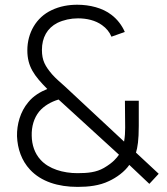

<svg xmlns="http://www.w3.org/2000/svg" viewBox="-20 -754 686 790"><path d="M299.5 15C344 15 389.5 10 428.5 -9C459 -23 493 -47.5 512 -75.5L594.5 2.5L633 -39L539.5 -126C546 -147 551 -177.5 551 -236V-339.5H494L495 -228.5C495 -209.5 494 -191.5 490.5 -171.5L247.5 -398C228.5 -415 209.5 -431 194.5 -448C166 -481.5 152.5 -505 152.5 -548.5C152.5 -599 174 -638.5 216.5 -660C241.5 -672 271 -678.5 301 -678.5C336.5 -678.5 372.5 -670.5 400 -650.5C417.5 -638 430.5 -622.5 438.5 -603L493.5 -622.5C482 -649.5 462.5 -675 438.5 -693C402 -721.5 349 -734.5 298 -734.5C262.5 -734.5 226 -728.5 192 -712C129 -682.5 92.5 -618.5 92.5 -547C92.5 -480 121 -442 174.5 -388C146 -376 117 -359.5 96 -333C63.5 -294.5 49 -242 50 -193.5C52 -141.5 69 -93 103.5 -56C149 -7 218.5 15 299.5 15ZM298.5 -41.5C241 -41.5 180.5 -58.5 146.5 -97C123 -122.5 111 -157.5 110.5 -195.5C109.5 -233 119.5 -268.5 141.5 -295.5C161 -318.5 189.5 -335 221 -344.5L469.5 -117.5C460 -104 446 -85.5 407.5 -63C376 -45 342 -41.5 298.5 -41.5Z"/></svg>

Font: Hauora Light
Style: Regular
Weight: 300
Designer: Wayne Shih
Foundry: WCYS
Version: Version 1.001;hotconv 1.0.109;makeotfexe 2.5.65596